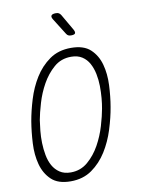

<svg xmlns="http://www.w3.org/2000/svg" viewBox="-102 -1018 804 1096"><g transform="rotate(-10 300.0 -470.0)"><path d="M227 -40Q284 -40 326 -76Q368 -112 396.5 -163.5Q425 -215 441.5 -271Q458 -327 465 -367Q470 -393 473 -427.5Q476 -462 475.5 -497.5Q475 -533 468 -567.5Q461 -602 446 -629.5Q431 -657 405.5 -673.5Q380 -690 342 -690Q284 -690 242.5 -654Q201 -618 172.5 -567Q144 -516 127.5 -460Q111 -404 104 -365Q100 -339 96.5 -304.5Q93 -270 94 -234Q95 -198 101.5 -163Q108 -128 123 -101Q138 -74 163.5 -57Q189 -40 227 -40ZM218 10Q145 10 106.5 -26.5Q68 -63 53 -119Q38 -175 41.5 -241Q45 -307 55 -367Q65 -425 85 -490.5Q105 -556 139.5 -611.5Q174 -667 225.5 -703.5Q277 -740 350 -740Q424 -740 462.5 -704Q501 -668 516 -613Q531 -558 528 -492.5Q525 -427 515 -369Q505 -309 484 -242Q463 -175 428 -119Q393 -63 341.5 -26.5Q290 10 218 10ZM364 -810Q355 -810 348.5 -813Q342 -816 337 -824L278 -918Q268 -934 274 -942Q280 -950 300 -950Q311 -950 317.5 -946Q324 -942 329 -934L384 -839Q392 -824 387.5 -817Q383 -810 364 -810Z"/></g></svg>

Font: Maple Mono Thin
Style: Italic
Weight: 250
Italic angle: -10°
Monospace: yes
Designer: subframe7536
Version: Version 7.000